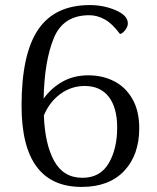

<svg xmlns="http://www.w3.org/2000/svg" viewBox="-20 -725 620 757"><path d="M529 -220Q529 -114 469.5 -51Q410 12 302 12Q65 12 65 -308Q65 -512 130.5 -608.5Q196 -705 334 -705Q389 -705 436.5 -684.5Q484 -664 484 -633Q484 -619 473 -605.5Q462 -592 453 -591Q423 -632 393 -648.5Q363 -665 332 -665Q229 -665 192 -574.5Q155 -484 152 -336Q181 -377 225.5 -402.5Q270 -428 328 -428Q385 -428 430.5 -404.5Q476 -381 502.5 -334Q529 -287 529 -220ZM442 -222Q442 -300 409 -343Q376 -386 314 -386Q261 -386 218 -354.5Q175 -323 153 -270Q157 -157 193.5 -90.5Q230 -24 305 -24Q375 -24 408.5 -81Q442 -138 442 -222Z"/></svg>

Font: Arima Madurai
Style: Regular
Weight: 400
Designer: Joana Correia and Natanael Gama
Foundry: NDISCOVER
Version: Version 1.020